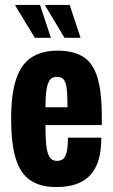

<svg xmlns="http://www.w3.org/2000/svg" viewBox="-20 -745 457 777"><path d="M207 12Q143 12 102.5 -15.5Q62 -43 43.5 -104Q25 -165 25 -264Q25 -365 45.5 -425.5Q66 -486 108 -513Q150 -540 213 -540Q276 -540 315.5 -516Q355 -492 373.5 -434Q392 -376 392 -273V-239H164Q164 -188 167.5 -156Q171 -124 181 -109Q191 -94 210 -94Q223 -94 231.5 -99Q240 -104 245 -115Q250 -126 252.5 -144Q255 -162 255 -188H390Q390 -136 379 -98.5Q368 -61 345.5 -36.5Q323 -12 288.5 0Q254 12 207 12ZM164 -311H253Q253 -346 251.5 -369.5Q250 -393 245.5 -407.5Q241 -422 232.5 -428Q224 -434 210 -434Q191 -434 181.5 -421Q172 -408 168 -381Q164 -354 164 -311ZM241 -592 163 -722V-725H262L306 -592ZM121 -592 42 -722 43 -725H142L186 -592Z"/></svg>

Font: Archivo ExtraCondensed ExtraBold
Style: Regular
Weight: 800
Width: 2
Designer: Hector Gatti
Foundry: Omnibus-Type
Version: Version 2.001